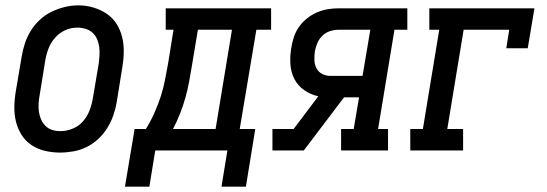

<svg xmlns="http://www.w3.org/2000/svg" viewBox="-20 -561 2040 716"><path d="M203 8Q175 8 147.5 1.5Q120 -5 97.5 -20Q75 -35 60.5 -58Q46 -81 39.5 -107.5Q33 -134 33.5 -163Q34 -192 39 -221L61 -351Q65 -375 73 -399.5Q81 -424 95 -446.5Q109 -469 129 -487.5Q149 -506 173 -517.5Q197 -529 222 -535Q247 -541 272 -541Q301 -541 328 -533Q355 -525 377.5 -510Q400 -495 414.5 -472Q429 -449 435.5 -422.5Q442 -396 441.5 -367Q441 -338 436 -309L415 -179Q411 -155 402.5 -130.5Q394 -106 380 -83.5Q366 -61 346 -42.5Q326 -24 302.5 -12.5Q279 -1 253.5 3.5Q228 8 203 8ZM205 -72Q228 -72 250.5 -81Q273 -90 289 -108Q305 -126 313.5 -148Q322 -170 326 -193L348 -323Q350 -338 351 -354.5Q352 -371 350 -386Q348 -401 342 -415Q336 -429 325 -439Q314 -449 299 -453.5Q284 -458 268 -458Q245 -458 223.5 -448.5Q202 -439 186 -421Q170 -403 161.5 -381.5Q153 -360 149 -337L128 -207Q125 -192 124 -176Q123 -160 125 -145Q127 -130 133 -116Q139 -102 149.5 -91.5Q160 -81 174.5 -76.5Q189 -72 205 -72Z M806 135 828 0H559L537 135H446L482 -80H524Q542 -109 556 -140.5Q570 -172 580 -203Q590 -234 596 -266.5Q602 -299 608 -331L627 -450H598V-530H991V-450H936L874 -80H932L897 135ZM625 -80H784L845 -450H718L696 -318Q691 -288 685.5 -257.5Q680 -227 671.5 -197Q663 -167 651.5 -137.5Q640 -108 625 -80Z M996 0V-80H1075L1167 -202Q1139 -208 1115 -224.5Q1091 -241 1078 -266Q1065 -291 1063 -321Q1061 -351 1066 -381Q1069 -401 1075.5 -421.5Q1082 -442 1094.5 -460Q1107 -478 1124.5 -492Q1142 -506 1161.5 -514.5Q1181 -523 1201.5 -526.5Q1222 -530 1243 -530H1499V-450H1451L1390 -80H1427V0H1252V-80H1299L1319 -198H1263L1113 0ZM1212 -278H1332L1361 -450H1243Q1227 -450 1211 -445Q1195 -440 1182.5 -428Q1170 -416 1163.5 -400.5Q1157 -385 1154 -369Q1152 -353 1152.5 -336.5Q1153 -320 1160.5 -306Q1168 -292 1182 -285Q1196 -278 1212 -278Z M1510 0V-80H1557L1618 -450H1581V-530H1973L1948 -381H1868L1879 -450H1709L1648 -80H1707V0Z"/></svg>

Font: Iosevka Slab Medium Oblique
Style: Regular
Weight: 500
Italic angle: -9°
Monospace: yes
Designer: Belleve Invis
Foundry: Belleve Invis
Version: Version 11.1.1; ttfautohint (v1.8.3)